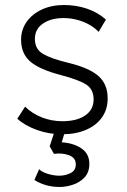

<svg xmlns="http://www.w3.org/2000/svg" viewBox="-20 -520 506 765"><path d="M227 15Q175.5 15 127.2 -2.2Q79 -19.5 49 -47L80 -95Q108 -67.5 147 -52.2Q186 -37 228 -37Q286 -37 319.5 -60Q353 -83 353 -124Q353 -163 324.8 -182.2Q296.5 -201.5 222 -221Q138 -243 101 -274.5Q64 -306 64 -362Q64 -401.5 86 -432.8Q108 -464 146.5 -482Q185 -500 235 -500Q284.5 -500 327.2 -485.2Q370 -470.5 402 -442L373 -393Q357 -410 334.8 -422.2Q312.5 -434.5 286.5 -441.2Q260.5 -448 233 -448Q183 -448 151 -426Q119 -404 119 -365Q119 -324.5 151 -305.5Q183 -286.5 251 -270Q334.5 -250 371.8 -217.5Q409 -185 409 -128Q409 -84.5 386.5 -52.5Q364 -20.5 323 -2.8Q282 15 227 15ZM219 225Q189 225 163.5 217.8Q138 210.5 117 197L136 154Q145 164.5 169 172.2Q193 180 217 180Q239.5 180 260.8 169.8Q282 159.5 282 135Q282 108.5 254.8 98.5Q227.5 88.5 195 93L178 63L205 -20H246L226 47Q273.5 50 304.8 71.5Q336 93 336 133Q336 167 316.5 187.2Q297 207.5 269.8 216.2Q242.5 225 219 225Z"/></svg>

Font: Geologica Roman Thin
Style: Regular
Weight: 250
Designer: Sindre Bremnes, Frode Helland
Foundry: Monokrom Skriftforlag AS
Version: Version 1.010;gftools[0.9.28]